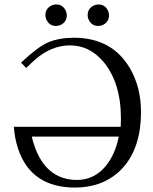

<svg xmlns="http://www.w3.org/2000/svg" viewBox="-20 -827 684 859"><path d="M372.1 -758.8Q372.1 -789.1 399.9 -802.7Q410.2 -807.1 419.9 -807.1Q450.2 -807.1 463.4 -778.8Q467.8 -768.6 467.8 -758.8Q467.8 -728.5 439.9 -715.3Q429.7 -710.9 419.9 -710.9Q389.6 -710.9 376.5 -739.3Q372.1 -749 372.1 -758.8ZM183.1 -758.8Q183.1 -789.1 210.9 -802.7Q221.2 -807.1 231 -807.1Q261.2 -807.1 274.4 -778.8Q278.8 -768.6 278.8 -758.8Q278.8 -728.5 251 -715.3Q240.7 -710.9 231 -710.9Q200.7 -710.9 187.5 -739.3Q183.1 -749 183.1 -758.8ZM97.2 -522.9 74.2 -546.9Q148.9 -617.2 194.8 -637.2Q243.2 -657.7 310.1 -658.2Q482.9 -658.2 562.5 -519.5Q610.8 -435.1 610.8 -326.2Q610.8 -145.5 507.3 -54.2Q431.2 11.7 315.9 12.2Q120.1 12.2 61.5 -159.7Q45.9 -205.6 42 -259.8H520Q521 -272 521 -296.9Q521 -458 441.4 -552.2Q379.9 -623.5 293.9 -624Q209.5 -624 136.2 -559.6Q121.6 -546.9 97.2 -522.9ZM122.1 -215.8Q162.6 -46.9 287.6 -24.9Q305.2 -22 323.2 -22Q422.9 -22 478.5 -122.1Q502 -165 511.2 -215.8Z"/></svg>

Font: Linux Libertine Display O
Style: Regular
Weight: 400
Designer: Philipp H. Poll
Foundry: Philipp H. Poll
Version: Version 5.0.9